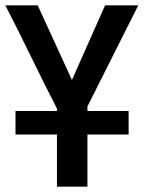

<svg xmlns="http://www.w3.org/2000/svg" viewBox="-20 -714 540 718"><path d="M373 -694H497L307 -316V-299H461V-211H307V-16H193V-211H38V-299H193V-308Q145 -401 96.5 -501Q48 -601 0 -694H121L249 -415Z"/></svg>

Font: D2Coding ligature
Style: Bold
Weight: 700
Monospace: yes
Designer: Yong-Rak Park; Jeong-Hwan Yoon; Sang-Min Lee;
Foundry: NHN Corporation
Version: Version 1.3.2; Build 20180524